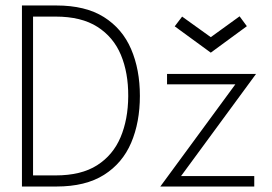

<svg xmlns="http://www.w3.org/2000/svg" viewBox="-20 -680 990 700"><path d="M60 -660H186Q291.5 -660 358.8 -617.8Q426 -575.5 458 -501Q490 -426.5 490 -330.5Q490 -234 458.2 -159.5Q426.5 -85 359.2 -42.5Q292 0 186 0H60ZM100.5 -619.5V-40.5H183Q276 -40.5 334 -77.5Q392 -114.5 419.5 -179.5Q447 -244.5 447.5 -329.5Q448 -414.5 420.8 -479.8Q393.5 -545 335 -582.2Q276.5 -619.5 183 -619.5ZM589 -410.5H913.5L640 -38H907V0H564.5L838 -372.5H589ZM748.5 -488 617 -584 644 -619.5 748.5 -544.5 853.5 -620.5 880 -584.5Z"/></svg>

Font: League Spartan Thin ExtraLight
Style: Regular
Weight: 250
Version: Version 2.002